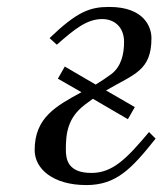

<svg xmlns="http://www.w3.org/2000/svg" viewBox="-20 -522 469 554"><path d="M80 -89C80 -34 134 12 229 12C315 12 359 -34 429 -122L410 -141C347 -66 306 -23 244 -23C175 -23 170 -63 170 -91C170 -137 175 -182 225 -220C233 -226 241 -232 248 -237L349 -178L369 -213L286 -261C366 -308 417 -317 417 -412C417 -443 397 -502 295 -502C239 -502 202 -488 123 -412L144 -393C194 -437 230 -467 275 -467C310 -467 338 -444 338 -401C338 -366 330 -330 301 -308C286 -297 271 -287 256 -278L167 -330L147 -295L215 -256C142 -216 80 -183 80 -89Z"/></svg>

Font: Heuristica
Style: Italic
Weight: 400
Italic angle: -13°
Version: Version 1.0.1